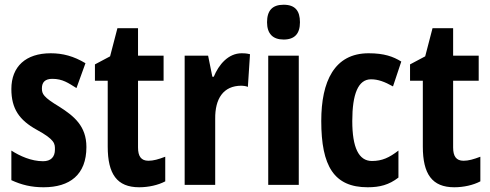

<svg xmlns="http://www.w3.org/2000/svg" viewBox="-20 -781 2070 811"><path d="M345 -160C345 -249 292 -291 231 -330C163 -371 157 -384 157 -408C157 -434 171 -448 201 -448C245 -448 269 -430 303 -409L341 -514C291 -544 245 -556 194 -556C89 -556 28 -500 28 -405C28 -322 61 -274 135 -233C214 -190 212 -173 212 -149C212 -118 195 -100 162 -100C112 -100 64 -122 28 -145V-20C71 0 113 10 164 10C275 10 345 -43 345 -160Z M607 -102C576 -102 563 -121 563 -158V-440H671V-546H563V-662H476L445 -543L381 -509V-440H435V-162C435 -46 474 10 568 10C607 10 648 1 678 -15V-119C649 -108 628 -102 607 -102Z M1001 -556C944 -556 904 -508 883 -457H877L859 -546H760V0H889V-279C888 -364 923 -419 1000 -419C1003 -419 1019 -418 1027 -414L1036 -552C1020 -556 1009 -556 1001 -556Z M1178 -761C1130 -761 1108 -736 1108 -687C1108 -639 1132 -614 1178 -614C1225 -614 1247 -639 1247 -687C1247 -735 1227 -761 1178 -761ZM1242 -546H1113V0H1242Z M1533 10C1584 10 1623 0 1663 -31V-145C1624 -115 1594 -101 1551 -101C1495 -101 1468 -158 1468 -270C1468 -384 1493 -446 1547 -446C1577 -446 1604 -436 1640 -416L1675 -521C1641 -542 1603 -556 1537 -556C1392 -556 1337 -437 1337 -270C1337 -79 1391 10 1533 10Z M1938 -102C1907 -102 1894 -121 1894 -158V-440H2002V-546H1894V-662H1807L1776 -543L1712 -509V-440H1766V-162C1766 -46 1805 10 1899 10C1938 10 1979 1 2009 -15V-119C1980 -108 1959 -102 1938 -102Z"/></svg>

Font: Noto Sans Malayalam ExtraCondensed
Style: Bold
Weight: 700
Width: 2
Designer: Jelle Bosma - Monotype Design Team
Foundry: Monotype Imaging Inc.
Version: Version 2.104